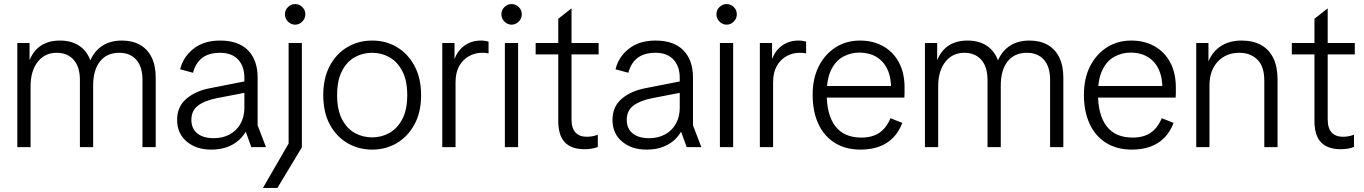

<svg xmlns="http://www.w3.org/2000/svg" viewBox="-20 -722 6691 942"><path d="M65 0V-511H125V-429H126Q146 -476 183 -499.5Q220 -523 274 -523Q329 -523 367 -498.5Q405 -474 423 -427H424Q444 -473 483 -498Q522 -523 578 -523Q630 -523 667 -502Q704 -481 724 -440.5Q744 -400 744 -341V0H679V-330Q679 -395 648.5 -429Q618 -463 565 -463Q504 -463 470.5 -420.5Q437 -378 437 -302V0H372V-330Q372 -394 341.5 -428.5Q311 -463 258 -463Q200 -463 165 -418.5Q130 -374 130 -298V0Z M1016 12Q943 12 896 -27.5Q849 -67 849 -134Q849 -199 894.5 -237.5Q940 -276 1009 -289L1223 -331V-275L1042 -240Q983 -228 951 -203.5Q919 -179 919 -134Q919 -91 948 -67.5Q977 -44 1029 -44Q1073 -44 1107 -62.5Q1141 -81 1160 -115Q1179 -149 1179 -192V-340Q1179 -397 1148 -430Q1117 -463 1060 -463Q1004 -463 971.5 -437.5Q939 -412 927 -365L864 -382Q878 -442 929 -482.5Q980 -523 1060 -523Q1150 -523 1197 -475Q1244 -427 1244 -341V-107L1285 0H1213L1186 -75H1185Q1161 -34 1118 -11Q1075 12 1016 12Z M1270 200 1410 -42 1396 18V-511H1461V1L1341 200ZM1428 -601Q1408 -601 1393 -616Q1378 -631 1378 -652Q1378 -673 1393 -687.5Q1408 -702 1428 -702Q1448 -702 1463 -687.5Q1478 -673 1478 -652Q1478 -631 1463 -616Q1448 -601 1428 -601Z M1806 12Q1739 12 1684.5 -20Q1630 -52 1598 -111.5Q1566 -171 1566 -255Q1566 -339 1598 -399Q1630 -459 1684.5 -491Q1739 -523 1806 -523Q1873 -523 1927 -491Q1981 -459 2013.5 -399Q2046 -339 2046 -255Q2046 -171 2013.5 -111.5Q1981 -52 1927 -20Q1873 12 1806 12ZM1806 -48Q1852 -48 1891 -70Q1930 -92 1954 -138Q1978 -184 1978 -255Q1978 -327 1954 -373Q1930 -419 1891 -441Q1852 -463 1806 -463Q1759 -463 1720 -441Q1681 -419 1657.5 -373Q1634 -327 1634 -255Q1634 -184 1657.5 -138Q1681 -92 1720 -70Q1759 -48 1806 -48Z M2150 0V-511H2210V-434H2211Q2226 -475 2260 -499Q2294 -523 2340 -523Q2350 -523 2360.5 -521.5Q2371 -520 2377 -518V-460Q2368 -462 2361 -462.5Q2354 -463 2345 -463Q2311 -463 2281 -446.5Q2251 -430 2233 -398Q2215 -366 2215 -318V0Z M2457 0V-511H2522V0ZM2490 -601Q2470 -601 2455 -616Q2440 -631 2440 -652Q2440 -673 2455 -687.5Q2470 -702 2490 -702Q2510 -702 2525 -687.5Q2540 -673 2540 -652Q2540 -631 2525 -616Q2510 -601 2490 -601Z M2847 10Q2784 10 2751.5 -23.5Q2719 -57 2719 -129V-630L2784 -681V-137Q2784 -93 2803.5 -72Q2823 -51 2859 -51Q2870 -51 2883.5 -53Q2897 -55 2913 -61V-1Q2897 5 2881.5 7.5Q2866 10 2847 10ZM2608 -455V-511H2917V-455Z M3152 12Q3079 12 3032 -27.5Q2985 -67 2985 -134Q2985 -199 3030.5 -237.5Q3076 -276 3145 -289L3359 -331V-275L3178 -240Q3119 -228 3087 -203.5Q3055 -179 3055 -134Q3055 -91 3084 -67.5Q3113 -44 3165 -44Q3209 -44 3243 -62.5Q3277 -81 3296 -115Q3315 -149 3315 -192V-340Q3315 -397 3284 -430Q3253 -463 3196 -463Q3140 -463 3107.5 -437.5Q3075 -412 3063 -365L3000 -382Q3014 -442 3065 -482.5Q3116 -523 3196 -523Q3286 -523 3333 -475Q3380 -427 3380 -341V-107L3421 0H3349L3322 -75H3321Q3297 -34 3254 -11Q3211 12 3152 12Z M3512 0V-511H3577V0ZM3545 -601Q3525 -601 3510 -616Q3495 -631 3495 -652Q3495 -673 3510 -687.5Q3525 -702 3545 -702Q3565 -702 3580 -687.5Q3595 -673 3595 -652Q3595 -631 3580 -616Q3565 -601 3545 -601Z M3708 0V-511H3768V-434H3769Q3784 -475 3818 -499Q3852 -523 3898 -523Q3908 -523 3918.5 -521.5Q3929 -520 3935 -518V-460Q3926 -462 3919 -462.5Q3912 -463 3903 -463Q3869 -463 3839 -446.5Q3809 -430 3791 -398Q3773 -366 3773 -318V0Z M4202 12Q4128 12 4075 -21.5Q4022 -55 3994.5 -115.5Q3967 -176 3967 -257Q3967 -337 3997 -396.5Q4027 -456 4079.5 -489.5Q4132 -523 4199 -523Q4264 -523 4313.5 -495Q4363 -467 4390.5 -415.5Q4418 -364 4418 -292Q4418 -277 4418 -264Q4418 -251 4417 -243H4010V-300H4380L4352 -283Q4353 -341 4334 -381.5Q4315 -422 4279.5 -443Q4244 -464 4197 -464Q4153 -464 4116 -443.5Q4079 -423 4057.5 -378.5Q4036 -334 4036 -262Q4036 -158 4078.5 -102.5Q4121 -47 4206 -47Q4259 -47 4293.5 -70Q4328 -93 4349 -142L4407 -119Q4390 -75 4361.5 -46Q4333 -17 4293 -2.5Q4253 12 4202 12Z M4518 0V-511H4578V-429H4579Q4599 -476 4636 -499.5Q4673 -523 4727 -523Q4782 -523 4820 -498.5Q4858 -474 4876 -427H4877Q4897 -473 4936 -498Q4975 -523 5031 -523Q5083 -523 5120 -502Q5157 -481 5177 -440.5Q5197 -400 5197 -341V0H5132V-330Q5132 -395 5101.5 -429Q5071 -463 5018 -463Q4957 -463 4923.5 -420.5Q4890 -378 4890 -302V0H4825V-330Q4825 -394 4794.5 -428.5Q4764 -463 4711 -463Q4653 -463 4618 -418.5Q4583 -374 4583 -298V0Z M5533 12Q5459 12 5406 -21.5Q5353 -55 5325.5 -115.5Q5298 -176 5298 -257Q5298 -337 5328 -396.5Q5358 -456 5410.5 -489.5Q5463 -523 5530 -523Q5595 -523 5644.5 -495Q5694 -467 5721.5 -415.5Q5749 -364 5749 -292Q5749 -277 5749 -264Q5749 -251 5748 -243H5341V-300H5711L5683 -283Q5684 -341 5665 -381.5Q5646 -422 5610.5 -443Q5575 -464 5528 -464Q5484 -464 5447 -443.5Q5410 -423 5388.5 -378.5Q5367 -334 5367 -262Q5367 -158 5409.5 -102.5Q5452 -47 5537 -47Q5590 -47 5624.5 -70Q5659 -93 5680 -142L5738 -119Q5721 -75 5692.5 -46Q5664 -17 5624 -2.5Q5584 12 5533 12Z M6183 0V-326Q6183 -397 6148.5 -430Q6114 -463 6061 -463Q5995 -463 5954.5 -419.5Q5914 -376 5914 -303V0H5849V-511H5909V-423H5910Q5930 -470 5971 -496.5Q6012 -523 6072 -523Q6127 -523 6166.5 -501.5Q6206 -480 6227 -437.5Q6248 -395 6248 -332V0Z M6557 10Q6494 10 6461.5 -23.5Q6429 -57 6429 -129V-630L6494 -681V-137Q6494 -93 6513.5 -72Q6533 -51 6569 -51Q6580 -51 6593.5 -53Q6607 -55 6623 -61V-1Q6607 5 6591.5 7.5Q6576 10 6557 10ZM6318 -455V-511H6627V-455Z"/></svg>

Font: TikTok Sans 24pt Light
Style: Regular
Weight: 300
Version: Version 4.000